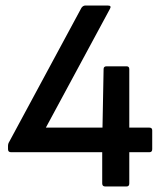

<svg xmlns="http://www.w3.org/2000/svg" viewBox="-20 -675 595 695"><path d="M361 0Q350 0 350 -11V-124H20Q9 -124 9 -135V-146Q9 -155 13 -161L275 -647Q281 -655 289 -655H370Q385 -655 378 -643L146 -213H351L355 -425Q355 -435 366 -435H438Q448 -435 448 -425V-213H521Q531 -213 531 -203V-135Q531 -124 521 -124H448V-11Q448 0 438 0Z"/></svg>

Font: Sofia Sans SemiBold
Style: Regular
Weight: 600
Designer: Botio Nikoltchev, Ani Petrova
Foundry: lettersoup
Version: Version 4.101; ttfautohint (v1.8.4.7-5d5b)